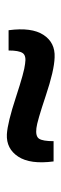

<svg xmlns="http://www.w3.org/2000/svg" viewBox="170 -567 179 559"><g transform="rotate(-90 259.5 -287.5)"><path d="M128 -221H69Q60 -289 83 -324Q106 -359 148 -357Q182 -355 256.5 -330.5Q331 -306 353 -304Q377 -300 384.5 -311Q392 -322 392 -352H451Q460 -285 437.5 -250.5Q415 -216 372 -218Q334 -219 259.5 -244Q185 -269 166 -271Q142 -274 135 -263Q128 -252 128 -221Z"/></g></svg>

Font: Exo 2.0 Semi Bold
Style: Regular
Weight: 600
Designer: Natanael Gama
Version: Version 1.001;PS 001.001;hotconv 1.0.70;makeotf.lib2.5.58329